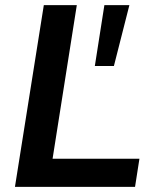

<svg xmlns="http://www.w3.org/2000/svg" viewBox="-20 -725 602 745"><path d="M38 0 150 -705H278L184 -109H521L504 0ZM348 -469 385 -705H482L422 -469Z"/></svg>

Font: Nunito Sans 12pt ExtraLight 12pt
Style: Bold Italic
Weight: 700
Italic angle: -9°
Version: Version 3.101;gftools[0.9.27]